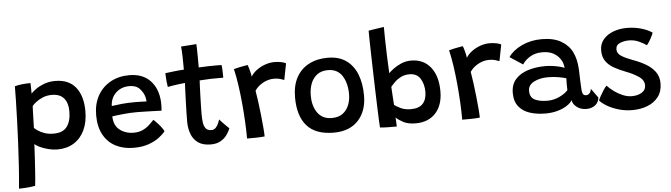

<svg xmlns="http://www.w3.org/2000/svg" viewBox="-54 -951 4895 1400"><g transform="rotate(-5 2394.0 -250.5)"><path d="M34.5 221Q42 143.5 47.8 57Q53.5 -29.5 57.5 -116.2Q61.5 -203 64.2 -281.8Q67 -360.5 68.2 -423.5Q69.5 -486.5 69.5 -525.5Q93 -532.5 124.5 -535.8Q156 -539 185 -539Q185.5 -525 186 -502.5Q186.5 -480 186.5 -462Q198 -475 222.8 -493Q247.5 -511 283.8 -524.8Q320 -538.5 365.5 -538.5Q464.5 -538.5 515.2 -475Q566 -411.5 566 -299Q566 -219.5 538.2 -161.2Q510.5 -103 459.5 -71.2Q408.5 -39.5 339 -39.5Q307.5 -39.5 273 -48.2Q238.5 -57 211.5 -69.8Q184.5 -82.5 174.5 -94Q174 -82.5 172.5 -54Q171 -25.5 168.8 12Q166.5 49.5 164 88.2Q161.5 127 158.8 159.8Q156 192.5 153.5 210.5Q123 216.5 87.8 218.8Q52.5 221 34.5 221ZM322 -157Q389.5 -157 419.5 -197.2Q449.5 -237.5 449.5 -309.5Q449.5 -371.5 420 -405.5Q390.5 -439.5 332 -439.5Q296 -439.5 266 -427Q236 -414.5 215.5 -398.2Q195 -382 186.5 -370.5Q186 -362.5 185.2 -341.8Q184.5 -321 183.8 -295.2Q183 -269.5 182.2 -246.2Q181.5 -223 181.5 -210.5Q191 -201.5 209.8 -188.8Q228.5 -176 256.8 -166.5Q285 -157 322 -157Z M1128 -104Q1113 -84 1082.2 -60.2Q1051.5 -36.5 1004.8 -19.8Q958 -3 894.5 -3Q819 -3 762 -32.8Q705 -62.5 673.2 -120.8Q641.5 -179 641.5 -263.5Q641.5 -345.5 675.2 -406Q709 -466.5 769 -500Q829 -533.5 907 -533.5Q1005 -533.5 1060.5 -475.2Q1116 -417 1121.5 -317.5Q1122.5 -285 1119.5 -255Q1112.5 -255.5 1090.8 -256.2Q1069 -257 1040.8 -257.8Q1012.5 -258.5 985.5 -259.2Q958.5 -260 941 -260Q892.5 -260 843.5 -255.2Q794.5 -250.5 758 -245Q758.5 -222.5 764.5 -200.5Q776.5 -159 815.5 -135.8Q854.5 -112.5 902 -112.5Q945 -112.5 975 -128.2Q1005 -144 1024.2 -163.5Q1043.5 -183 1054.5 -194Q1058.5 -190.5 1073.8 -175Q1089 -159.5 1105 -139.8Q1121 -120 1128 -104ZM761 -320.5Q792.5 -325.5 835.8 -329.8Q879 -334 935.5 -334Q964.5 -334 985.8 -333Q1007 -332 1016 -331.5Q1016 -346 1012 -362.5Q1004 -395.5 977.5 -424.8Q951 -454 901.5 -454Q841.5 -454 802.2 -416.8Q763 -379.5 761 -320.5Z M1601 -84Q1592.5 -61.5 1575.2 -37Q1558 -12.5 1529 4.5Q1500 21.5 1456 21.5Q1398 21.5 1363.5 -3.2Q1329 -28 1313.8 -69Q1298.5 -110 1298.5 -158Q1298.5 -190.5 1299.5 -232.5Q1300.5 -274.5 1302 -317Q1303.5 -359.5 1304.8 -393Q1306 -426.5 1307 -441.5Q1261.5 -437 1226.2 -431.5Q1191 -426 1180 -423.5Q1176.5 -443 1174.5 -464.8Q1172.5 -486.5 1171.8 -503.2Q1171 -520 1171 -525Q1199 -528.5 1235 -532.8Q1271 -537 1307.5 -539Q1307.5 -556.5 1307.2 -584Q1307 -611.5 1306.5 -635.5Q1306 -655.5 1304.8 -675.5Q1303.5 -695.5 1302 -708.5L1414.5 -716.5Q1415 -709 1416 -682.8Q1417 -656.5 1417 -620Q1417 -604.5 1417 -583.5Q1417 -562.5 1417 -545.5Q1432.5 -546 1454.5 -547Q1476.5 -548 1490 -548.5Q1524 -549.5 1551.2 -549Q1578.5 -548.5 1584.5 -548.5Q1587 -531 1588 -503Q1589 -475 1589 -455.5Q1583.5 -455.5 1555 -455.5Q1526.5 -455.5 1498.5 -455Q1479 -454 1455 -452.8Q1431 -451.5 1415.5 -450.5Q1414.5 -435 1413.2 -403.5Q1412 -372 1410.8 -334.2Q1409.5 -296.5 1408.8 -261.5Q1408 -226.5 1408 -204.5Q1408 -172.5 1411.5 -144.8Q1415 -117 1428.2 -99.8Q1441.5 -82.5 1470 -82.5Q1489 -82.5 1501.2 -95.5Q1513.5 -108.5 1521 -125.5Q1528.5 -142.5 1532.5 -154.5Q1539 -146 1553.8 -130.8Q1568.5 -115.5 1582.5 -101.8Q1596.5 -88 1601 -84Z M1796 -445Q1810 -469 1837 -489.8Q1864 -510.5 1899 -523.5Q1934 -536.5 1971 -536.5Q1994.5 -536.5 2018 -532Q2041.5 -527.5 2054 -520L2030.5 -400Q2018.5 -405 2000.2 -410.5Q1982 -416 1956.5 -416Q1915 -416 1876.2 -395Q1837.5 -374 1815 -340.5Q1821 -307 1827.5 -258.5Q1834 -210 1839.5 -158.8Q1845 -107.5 1848.5 -65.2Q1852 -23 1852 -2.5Q1826 0.5 1790 1.2Q1754 2 1723 1.5Q1723 -55 1719.5 -122.2Q1716 -189.5 1709.5 -259.2Q1703 -329 1693.5 -394Q1684 -459 1671.5 -511Q1688 -516 1709.8 -520.5Q1731.5 -525 1749.8 -528.2Q1768 -531.5 1774 -532Q1780 -516.5 1787.2 -489.2Q1794.5 -462 1796 -445Z M2357 14Q2225 14 2161.2 -58Q2097.5 -130 2097.5 -266Q2097.5 -353.5 2130.2 -413Q2163 -472.5 2222 -503.2Q2281 -534 2359.5 -534Q2441 -534 2494.2 -496.2Q2547.5 -458.5 2573.8 -391.5Q2600 -324.5 2600 -236.5Q2600 -122.5 2536.2 -54.2Q2472.5 14 2357 14ZM2352.5 -93.5Q2401 -93.5 2431.8 -116.2Q2462.5 -139 2477.2 -175.8Q2492 -212.5 2492 -255Q2492 -337.5 2457.5 -390.8Q2423 -444 2353.5 -444Q2306 -444 2274.8 -420.8Q2243.5 -397.5 2228.2 -358.2Q2213 -319 2213 -270Q2213 -192 2248.5 -142.8Q2284 -93.5 2352.5 -93.5Z M2695.5 6Q2694 -11.5 2692.2 -53Q2690.5 -94.5 2688.5 -151.8Q2686.5 -209 2684.5 -274.5Q2682.5 -340 2680.8 -406.2Q2679 -472.5 2677.5 -532Q2676 -591.5 2675.2 -636.8Q2674.5 -682 2674.5 -704.5Q2681 -706 2713 -711Q2745 -716 2787.5 -722Q2787.5 -687 2788.5 -631.2Q2789.5 -575.5 2791.8 -510.5Q2794 -445.5 2797.5 -382.5Q2808.5 -394.5 2833 -413Q2857.5 -431.5 2891.2 -446Q2925 -460.5 2963.5 -460.5Q3054.5 -460.5 3106 -395.5Q3157.5 -330.5 3157.5 -218.5Q3157.5 -117.5 3104.2 -59.5Q3051 -1.5 2957.5 -1.5Q2900.5 -1.5 2864.5 -21.8Q2828.5 -42 2815 -57Q2816 -42 2817 -20Q2818 2 2818.5 9.5Q2787.5 10 2753.2 9.2Q2719 8.5 2695.5 6ZM2812 -149.5Q2823.5 -139.5 2855.5 -123.5Q2887.5 -107.5 2931.5 -107.5Q2992 -107.5 3020 -138.5Q3048 -169.5 3048 -224.5Q3048 -280 3022.8 -321Q2997.5 -362 2942.5 -362Q2907.5 -362 2880.5 -348.2Q2853.5 -334.5 2834.5 -315.8Q2815.5 -297 2803.5 -282Q2804 -275.5 2805 -256.8Q2806 -238 2807.5 -215.2Q2809 -192.5 2810.2 -173.8Q2811.5 -155 2812 -149.5Z M3371 -445Q3385 -469 3412 -489.8Q3439 -510.5 3474 -523.5Q3509 -536.5 3546 -536.5Q3569.5 -536.5 3593 -532Q3616.5 -527.5 3629 -520L3605.5 -400Q3593.5 -405 3575.2 -410.5Q3557 -416 3531.5 -416Q3490 -416 3451.2 -395Q3412.5 -374 3390 -340.5Q3396 -307 3402.5 -258.5Q3409 -210 3414.5 -158.8Q3420 -107.5 3423.5 -65.2Q3427 -23 3427 -2.5Q3401 0.5 3365 1.2Q3329 2 3298 1.5Q3298 -55 3294.5 -122.2Q3291 -189.5 3284.5 -259.2Q3278 -329 3268.5 -394Q3259 -459 3246.5 -511Q3263 -516 3284.8 -520.5Q3306.5 -525 3324.8 -528.2Q3343 -531.5 3349 -532Q3355 -516.5 3362.2 -489.2Q3369.5 -462 3371 -445Z M3906.5 9.5Q3844 9.5 3793 -7Q3742 -23.5 3712 -61Q3682 -98.5 3682 -160.5Q3682 -221.5 3716 -260Q3750 -298.5 3807.5 -316.8Q3865 -335 3934.5 -335Q3965 -335 3994 -330.5Q4023 -326 4044.8 -320Q4066.5 -314 4074.5 -310Q4073 -325.5 4068.5 -341.8Q4064 -358 4055.5 -370Q4038 -399.5 4005.2 -418.5Q3972.5 -437.5 3922 -437.5Q3869.5 -437.5 3832 -414.5Q3794.5 -391.5 3775.5 -361L3681 -423Q3714 -471 3779.5 -502Q3845 -533 3925.5 -533Q4011 -533 4066 -501.8Q4121 -470.5 4147 -418.5Q4160 -392.5 4167.5 -361.5Q4175 -330.5 4177.5 -286.5Q4178.5 -242.5 4179.8 -209.8Q4181 -177 4182.5 -152Q4184 -117.5 4191.8 -107.5Q4199.5 -97.5 4213 -97.5Q4228 -97.5 4238.8 -109Q4249.5 -120.5 4251.5 -141.5L4301 -73Q4297.5 -37 4271.2 -17.2Q4245 2.5 4208 2.5Q4166 2.5 4137 -20Q4108 -42.5 4104.5 -71Q4095 -52.5 4067.5 -33.8Q4040 -15 3998.8 -2.8Q3957.5 9.5 3906.5 9.5ZM3929.5 -82Q3973.5 -82 4015.8 -101.2Q4058 -120.5 4080.5 -146.5Q4078.5 -199 4080.5 -233Q4067 -238 4029.5 -245.2Q3992 -252.5 3946.5 -252.5Q3887 -252.5 3844.2 -230Q3801.5 -207.5 3801.5 -166Q3801.5 -117 3837 -99.5Q3872.5 -82 3929.5 -82Z M4540.5 40Q4490 40 4443.2 26.8Q4396.5 13.5 4359.8 -7.5Q4323 -28.5 4303.5 -51.5Q4307.5 -61.5 4319 -82.5Q4330.5 -103.5 4344 -124Q4357.5 -144.5 4367.5 -154Q4389.5 -130.5 4419 -109.2Q4448.5 -88 4481.2 -74.8Q4514 -61.5 4545.5 -61.5Q4588.5 -61.5 4618.2 -79.8Q4648 -98 4648 -132Q4648 -171 4608 -197.5Q4568 -224 4514.5 -244Q4470 -261 4432.8 -281.8Q4395.5 -302.5 4373.2 -333.8Q4351 -365 4351 -413Q4351 -461 4379.2 -494Q4407.5 -527 4453.2 -543.8Q4499 -560.5 4551.5 -560.5Q4607.5 -560.5 4657.5 -545.8Q4707.5 -531 4736.5 -509.5Q4732 -496 4717.8 -469Q4703.5 -442 4687 -422Q4664.5 -438 4631 -453.2Q4597.5 -468.5 4559 -468.5Q4523.5 -468.5 4493 -455.8Q4462.5 -443 4462.5 -410.5Q4462.5 -381 4494 -361.2Q4525.5 -341.5 4575 -323.5Q4624.5 -306 4667 -281.5Q4709.5 -257 4735.5 -221.8Q4761.5 -186.5 4761.5 -137Q4761.5 -78 4731.5 -38.5Q4701.5 1 4651.5 20.5Q4601.5 40 4540.5 40Z"/></g></svg>

Font: Grandstander Medium
Style: Regular
Weight: 500
Designer: Tyler Finck
Foundry: Etcetera Type Co
Version: Version 1.200; ttfautohint (v1.8.3)